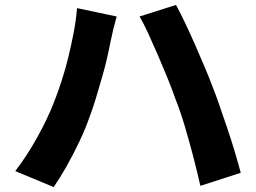

<svg xmlns="http://www.w3.org/2000/svg" viewBox="-20 -749 1040 780"><path d="M199 -333Q216 -376 231 -422.5Q246 -469 258 -518.5Q270 -568 279.5 -617.5Q289 -667 293 -716L454 -682Q450 -667 444.5 -646.5Q439 -626 435 -606.5Q431 -587 428 -575Q423 -548 414.5 -511Q406 -474 394 -433Q382 -392 370 -351.5Q358 -311 345 -277Q328 -228 303 -175Q278 -122 250.5 -73.5Q223 -25 198 11L42 -54Q89 -115 131 -190.5Q173 -266 199 -333ZM692 -349Q678 -389 659.5 -434.5Q641 -480 621 -526Q601 -572 582.5 -612.5Q564 -653 547 -682L695 -729Q711 -700 731 -658Q751 -616 771.5 -569.5Q792 -523 811 -478Q830 -433 843 -398Q856 -366 871.5 -321Q887 -276 903.5 -227.5Q920 -179 934 -132Q948 -85 958 -47L794 6Q780 -56 764 -117Q748 -178 730.5 -237Q713 -296 692 -349Z"/></svg>

Font: Noto Sans KR ExtraBold
Style: Regular
Weight: 800
Designer: Ryoko NISHIZUKA  (kana, bopomofo & ideographs); Paul D. Hunt (Latin, Greek & Cyrillic); Sandoll Communications , Soo-you
Foundry: Adobe
Version: Version 2.004-H2;hotconv 1.0.118;makeotfexe 2.5.65603